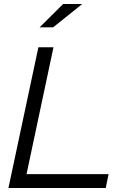

<svg xmlns="http://www.w3.org/2000/svg" viewBox="-20 -935 632 955"><path d="M22 0 171 -700H246L112 -69H520L506 0ZM177 -799 294 -915H389L244 -799Z"/></svg>

Font: Red Hat Display
Style: Italic
Weight: 300
Italic angle: -12°
Designer: Pentagram, MCKL
Foundry: Pentagram, MCKL
Version: Version 1.023